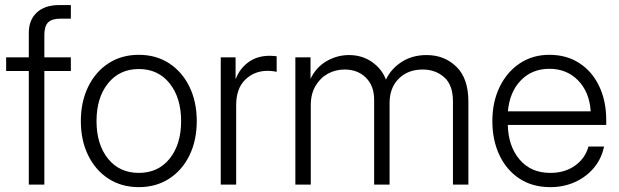

<svg xmlns="http://www.w3.org/2000/svg" viewBox="-20 -748 2509 778"><path d="M267.1 -515.6V-460.4H159.7V0H96.7V-460.4H4.9V-515.6H96.7V-614.7Q96.7 -667.5 129.4 -697.5Q162.1 -727.5 219.7 -727.5H267.1V-672.4H225.1Q189.9 -672.4 174.8 -657Q159.7 -641.6 159.7 -606.4V-515.6Z M542.5 10.3Q472.7 10.3 419.7 -23.9Q366.7 -58.1 337.2 -118.7Q307.6 -179.2 307.6 -257.3Q307.6 -335.4 337.2 -396.2Q366.7 -457 419.7 -491.5Q472.7 -525.9 542.5 -525.9Q612.3 -525.9 665.3 -491.5Q718.3 -457 747.8 -396.2Q777.3 -335.4 777.3 -257.3Q777.3 -179.2 747.8 -118.7Q718.3 -58.1 665.3 -23.9Q612.3 10.3 542.5 10.3ZM542.5 -47.4Q621.1 -47.4 667.5 -105.2Q713.9 -163.1 713.9 -257.3Q713.9 -351.6 667.5 -409.9Q621.1 -468.3 542.5 -468.3Q464.4 -468.3 417.7 -410.2Q371.1 -352.1 371.1 -257.3Q371.1 -163.1 417.5 -105.2Q463.9 -47.4 542.5 -47.4Z M874.5 0V-515.6H934.6V-429.7H936Q952.1 -471.2 987.5 -496.6Q1022.9 -522 1073.7 -522Q1083 -522 1089.6 -521.2Q1096.2 -520.5 1101.1 -520V-457Q1096.7 -458 1086.9 -459.5Q1077.1 -460.9 1063.5 -460.9Q1010.7 -460.9 973.9 -425.3Q937 -389.6 937 -322.3V0Z M1176.8 0V-515.6H1238.3V-428.7Q1261.2 -476.1 1303.7 -500.5Q1346.2 -524.9 1394 -524.9Q1447.8 -524.9 1487.8 -496.6Q1527.8 -468.3 1543.9 -425.3Q1564 -468.8 1607.2 -496.8Q1650.4 -524.9 1708.5 -524.9Q1781.2 -524.9 1829.6 -477.3Q1877.9 -429.7 1877.9 -337.4V0H1815.4V-337.4Q1815.4 -403.8 1779.8 -435.1Q1744.1 -466.3 1692.9 -466.3Q1632.8 -466.3 1595.7 -429.2Q1558.6 -392.1 1558.6 -330.6V0H1496.1V-343.3Q1496.1 -400.4 1462.6 -433.3Q1429.2 -466.3 1376.5 -466.3Q1339.4 -466.3 1308.3 -449.2Q1277.3 -432.1 1258.3 -399.7Q1239.3 -367.2 1239.3 -321.8V0Z M2210 10.3Q2137.2 10.3 2084.7 -24.4Q2032.2 -59.1 2003.7 -119.4Q1975.1 -179.7 1975.1 -257.3Q1975.1 -335 2004.6 -395.8Q2034.2 -456.5 2086.2 -491.2Q2138.2 -525.9 2206.1 -525.9Q2276.4 -525.9 2328.1 -491.9Q2379.9 -458 2408.2 -398.2Q2436.5 -338.4 2436.5 -261.2V-241.7H2037.6Q2039.6 -155.8 2085.4 -101.6Q2131.3 -47.4 2210 -47.4Q2268.6 -47.4 2309.8 -76.7Q2351.1 -106 2364.7 -154.3H2427.7Q2417.5 -105 2386.5 -67.9Q2355.5 -30.8 2309.8 -10.3Q2264.2 10.3 2210 10.3ZM2038.1 -296.9H2373.5Q2368.7 -374.5 2322.8 -421.9Q2276.9 -469.2 2206.1 -469.2Q2135.7 -469.2 2090.3 -422.1Q2044.9 -375 2038.1 -296.9Z"/></svg>

Font: Inter Display Light
Style: Regular
Weight: 300
Designer: Rasmus Andersson
Foundry: rsms
Version: Version 4.000;git-a52131595